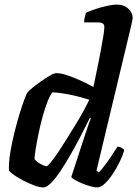

<svg xmlns="http://www.w3.org/2000/svg" viewBox="-20 -820 600 840"><path d="M170 0Q154 0 129.5 -9Q105 -18 80.2 -31Q55.5 -44 38.2 -56.5Q21 -69 19 -75Q18 -110.5 25.2 -154Q32.5 -197.5 43.5 -241.8Q54.5 -286 66 -323.5Q77.5 -361 87 -385.8Q96.5 -410.5 99.5 -414.5Q105 -422 121.8 -435.8Q138.5 -449.5 159.5 -464.2Q180.5 -479 198.8 -489.5Q217 -500 226.5 -500Q245.5 -500 272.5 -491.2Q299.5 -482.5 329.5 -469Q359.5 -455.5 388.5 -439.5Q390.5 -449.5 396.2 -475.8Q402 -502 408.8 -536.2Q415.5 -570.5 422 -604.5Q428.5 -638.5 432.5 -665Q436.5 -691.5 436.5 -701.5Q436.5 -713 429.2 -717.5Q422 -722 409.5 -722H348Q348 -733 351 -744.8Q354 -756.5 356 -764Q370 -771 395.2 -779.5Q420.5 -788 447 -794Q473.5 -800 490 -800Q521.5 -800 541 -782.5Q560.5 -765 560.5 -740.5Q560.5 -737 556.2 -717.8Q552 -698.5 546.5 -676.5L402 -73L412.5 -66Q422.5 -75.5 437.2 -95Q452 -114.5 467.5 -137.8Q483 -161 494 -178.5Q503 -178.5 512.2 -173.2Q521.5 -168 523.5 -163Q518 -142 504.8 -114.5Q491.5 -87 474.2 -60.5Q457 -34 438.8 -17Q420.5 0 404 0Q393.5 0 375.5 -5Q357.5 -10 339 -17.8Q320.5 -25.5 307.2 -33.2Q294 -41 292 -46L353 -233Q361 -256.5 367.5 -275.8Q374 -295 378 -301L373 -304Q356.5 -270 335.2 -229Q314 -188 291 -147.5Q268 -107 245.8 -73.5Q223.5 -40 203.8 -20Q184 0 170 0ZM183.5 -92.5Q188 -92.5 201.2 -108.5Q214.5 -124.5 232.8 -151.5Q251 -178.5 271.2 -211Q291.5 -243.5 311.5 -276.2Q331.5 -309 347 -337.5Q362.5 -366 370.5 -384Q319.5 -399.5 280.8 -407Q242 -414.5 209.5 -416Q199 -404 187.8 -375.2Q176.5 -346.5 166.2 -308.8Q156 -271 148.2 -233.5Q140.5 -196 135.8 -166Q131 -136 131 -123.5Q137 -116 147.2 -109Q157.5 -102 168 -97.2Q178.5 -92.5 183.5 -92.5Z"/></svg>

Font: Texturina Medium
Style: Italic
Weight: 500
Italic angle: -11°
Designer: Guillermo Torres Carreño
Foundry: Omnibus-Type
Version: Version 1.002